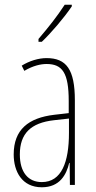

<svg xmlns="http://www.w3.org/2000/svg" viewBox="-20 -783 406 813"><path d="M284 -756V-763H254C220 -711 188 -671 143 -618V-606H157C196 -643 251 -707 284 -756ZM177 -537C143 -537 104 -525 72 -505L83 -483C120 -505 153 -512 177 -512C244 -512 271 -475 271 -355V-304L210 -297C100 -284 38 -234 38 -129C38 -57 73 10 157 10C233 10 261 -43 273 -93H275L276 0H297V-358C297 -489 261 -537 177 -537ZM209 -274 272 -281V-220C272 -97 241 -12 157 -12C99 -12 64 -54 64 -129C64 -217 110 -263 209 -274Z"/></svg>

Font: Noto Sans Arabic UI XCn Th
Style: Regular
Weight: 100
Width: 2
Designer: Monotype Design Team, Nadine Chahine and Nizar Qandah
Foundry: Monotype Imaging Inc.
Version: Version 2.010